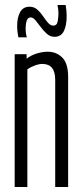

<svg xmlns="http://www.w3.org/2000/svg" viewBox="-20 -752 332 772"><path d="M39 0V-534H87V-516Q105 -530 128 -537Q151 -544 172 -544Q207 -544 230.5 -520.5Q254 -497 254 -442V0H202V-431Q202 -495 150 -495Q137 -495 119.5 -488.5Q102 -482 90 -473V0ZM54 -602Q49 -625 49 -648Q49 -682 61 -703.5Q73 -725 99 -725Q117 -725 130 -713.5Q143 -702 153 -687Q163 -672 173 -660.5Q183 -649 194 -649Q209 -649 212 -666.5Q215 -684 215 -698Q215 -715 211 -732H244Q248 -709 248 -687Q248 -649 236.5 -626.5Q225 -604 199 -604Q182 -604 168.5 -616Q155 -628 144 -643Q133 -658 123 -670Q113 -682 103 -682Q92 -682 87.5 -669Q83 -656 83 -639Q83 -617 88 -602Z"/></svg>

Font: Georama Extra Condensed Light
Style: Regular
Weight: 300
Width: 2
Designer: Jean-Baptiste Levee
Foundry: Production Type
Version: Version 1.000